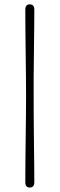

<svg xmlns="http://www.w3.org/2000/svg" viewBox="-20 -746 274 884"><path d="M100 -304Q100 -338 99.5 -389.2Q99 -440.5 98.2 -497.8Q97.5 -555 97 -608.8Q96.5 -662.5 96.5 -701.5Q96.5 -726 117 -726Q138 -726 138 -701.5Q138 -667.5 137.5 -615.2Q137 -563 136.2 -504.8Q135.5 -446.5 135 -393.2Q134.5 -340 135 -304Q135 -268 135.2 -215Q135.5 -162 136.2 -103.8Q137 -45.5 137.5 6.8Q138 59 138 93Q138 117.5 117 117.5Q96.5 117.5 96.5 93Q96.5 54 97 0.5Q97.5 -53 98.2 -110.5Q99 -168 99.5 -219Q100 -270 100 -304Z"/></svg>

Font: Fraunces 144pt S050
Style: Regular
Weight: 400
Version: Version 1.000; ttfautohint (v1.8.3)